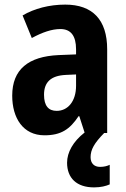

<svg xmlns="http://www.w3.org/2000/svg" viewBox="-20 -577 546 833"><path d="M373 105C373 72 389 44 432 0H445V-363C445 -492 381 -557 263 -557C194 -557 129 -540 78 -510L118 -412C164 -437 205 -451 242 -451C287 -451 310 -422 310 -363V-341L234 -338C103 -332 33 -276 33 -162C33 -65 80 10 173 10C245 10 283 -16 321 -73H324L347 -2C297 37 271 84 271 129C271 195 312 236 388 236C418 236 440 230 456 223V138C446 143 432 147 414 147C388 147 373 131 373 105ZM266 -252 310 -254V-205C310 -137 274 -96 226 -96C191 -96 171 -117 171 -166C171 -219 199 -249 266 -252Z"/></svg>

Font: Noto Sans Devanagari Condensed
Style: Bold
Weight: 700
Width: 3
Designer: Jelle Bosma - Monotype Design Team
Foundry: Monotype Imaging Inc.
Version: Version 2.004